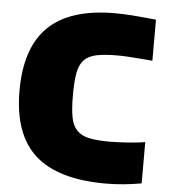

<svg xmlns="http://www.w3.org/2000/svg" viewBox="-54 -804 761 867"><g transform="rotate(5 326.5 -370.0)"><path d="M457 15Q240 15 136.5 -78.5Q33 -172 33 -369Q33 -565 131.5 -660Q230 -755 433 -755Q468 -755 510 -752Q552 -749 619 -742V-556Q581 -559 556.5 -561Q532 -563 515.5 -564Q499 -565 486.5 -565.5Q474 -566 461 -566Q402 -566 365.5 -558.5Q329 -551 309 -530Q289 -509 282 -470.5Q275 -432 275 -369Q275 -309 282 -271Q289 -233 309.5 -211.5Q330 -190 366 -182.5Q402 -175 459 -175Q475 -175 497.5 -176Q520 -177 543 -178.5Q566 -180 586.5 -182.5Q607 -185 619 -187V0Q535 15 457 15Z"/></g></svg>

Font: Encode Sans Wide
Style: Black
Weight: 900
Designer: Pablo Impallari, Andres Torresi
Foundry: Pablo Impallari, Andres Torresi
Version: Version 1.000; ttfautohint (v1.00) -l 8 -r 50 -G 200 -x 14 -